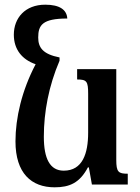

<svg xmlns="http://www.w3.org/2000/svg" viewBox="-20 -787 596 819"><path d="M213 12C277 12 320 -7 355 -73H359L372 0H525V-46C485 -46 476 -53 476 -105V-492H309V-448C350 -448 356 -440 356 -387V-221C356 -132 332 -59 252 -59C193 -59 167 -110 167 -204C167 -309 188 -421 234 -528V-542C163 -556 143 -584 143 -627C143 -680 161 -708 267 -708C265 -745 235 -767 173 -767C87 -767 39 -710 39 -639C39 -576 74 -533 132 -513C73 -401 46 -284 46 -184C46 -48 114 12 213 12Z"/></svg>

Font: Noto Serif Armenian SemiCondensed SemiBold
Style: Regular
Weight: 600
Width: 4
Designer: Monotype Design Team
Foundry: Monotype Imaging Inc.
Version: Version 2.008